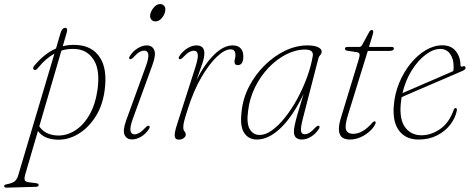

<svg xmlns="http://www.w3.org/2000/svg" viewBox="-100 -664 2270 924"><path d="M82 -336Q72.5 -324 64.5 -328Q59.5 -330.5 59.5 -336Q59.5 -341.5 64 -346.5Q113 -406 169.5 -430.5L191.5 -505.5Q199 -530 214 -530Q227.5 -530 221 -507L202 -441.5Q234.5 -450 270.5 -447.5Q344.5 -443 381 -387.2Q417.5 -331.5 403.5 -228.5Q393.5 -154.5 358.5 -100.5Q323.5 -46.5 274.2 -17.8Q225 11 171.5 8Q142.5 6.5 120.2 -3.2Q98 -13 82.5 -33.5L21 177Q16.5 192 18.8 201.5Q21 211 38 213L73 217.5Q86 219 86 226Q86 234.5 74 235L-66.5 239Q-80 239.5 -80 232Q-80 225 -69 223Q-42 218 -30.2 209.2Q-18.5 200.5 -13 182L162 -406Q120 -383 82 -336ZM173.5 -12Q218 -9.5 259 -34.5Q300 -59.5 329.2 -109.2Q358.5 -159 369 -230.5Q382.5 -325.5 351.8 -374.8Q321 -424 265 -428Q228.5 -431 195.5 -420.5L89 -56Q116 -15.5 173.5 -12Z M648.5 -561Q635 -561 627.8 -570.5Q620.5 -580 623 -594Q626 -611 640 -627.8Q654 -644.5 670 -644.5Q683.5 -644.5 690.8 -635Q698 -625.5 695 -611Q692.5 -593.5 678.8 -577.2Q665 -561 648.5 -561ZM539.5 -93Q524.5 -51.5 528 -34.5Q531.5 -17.5 548 -17.5Q558 -17.5 570.8 -24.8Q583.5 -32 600.5 -50.5Q611.5 -61.5 617 -58.5Q624 -54.5 617 -43.5Q601.5 -19.5 579.2 -6.2Q557 7 535 7Q510 7 499.8 -14.2Q489.5 -35.5 507 -84L600.5 -341Q616.5 -384.5 613.8 -402.5Q611 -420.5 593.5 -420.5Q583 -420.5 570.2 -413Q557.5 -405.5 541 -387Q530.5 -376.5 524.5 -379.5Q518 -383.5 525 -394.5Q540.5 -418.5 563 -432Q585.5 -445.5 606.5 -445.5Q632 -445.5 642 -423.8Q652 -402 634 -352.5Z M763.5 -379.5Q757 -383 763 -393.5Q778.5 -417 801 -431.2Q823.5 -445.5 845.5 -445.5Q883.5 -445.5 883.5 -407.5Q883.5 -386 872.2 -353.8Q861 -321.5 846 -279.5Q883 -353.5 929.2 -399.5Q975.5 -445.5 1019.5 -445.5Q1045.5 -445.5 1058.2 -431.2Q1071 -417 1071 -393Q1071 -350.5 1044 -350.5Q1028.5 -350.5 1028.5 -367Q1028.5 -375 1030.8 -382.2Q1033 -389.5 1033 -399.5Q1033 -426.5 1009.5 -426.5Q981.5 -426.5 944 -391.2Q906.5 -356 868.8 -291.2Q831 -226.5 803 -137Q791.5 -101.5 786.8 -83.2Q782 -65 782 -51.5Q782 -38.5 788 -31.5Q794 -24.5 794 -16Q794 -6.5 783.8 0.8Q773.5 8 760 8Q743.5 8 741 -7.5Q738.5 -23 751.5 -63.5L839 -336.5Q854 -383 851.8 -401.5Q849.5 -420 832 -420Q822 -420 809.5 -412.8Q797 -405.5 779.5 -386.5Q768.5 -376.5 763.5 -379.5Z M1356.5 -89.5Q1346 -48 1348.8 -33Q1351.5 -18 1366.5 -18Q1377.5 -18 1389.5 -25.2Q1401.5 -32.5 1418 -50.5Q1429 -61.5 1435 -58.5Q1441 -54.5 1434.5 -43.5Q1419 -20 1397 -6.2Q1375 7.5 1352.5 7.5Q1335 7.5 1324.8 -1.5Q1314.5 -10.5 1314.5 -30Q1314.5 -42.5 1318.2 -61.2Q1322 -80 1332 -115.5Q1342 -151 1361 -212Q1310.5 -106 1252 -49.2Q1193.5 7.5 1136.5 7.5Q1096 7.5 1074.8 -25Q1053.5 -57.5 1063 -129.5Q1069.5 -191.5 1099 -248.2Q1128.5 -305 1173.5 -349.5Q1218.5 -394 1271.8 -419.8Q1325 -445.5 1379.5 -445.5Q1412 -445.5 1430 -437.2Q1448 -429 1448 -416Q1448 -406.5 1441 -398.8Q1434 -391 1432 -382ZM1094 -131Q1085.5 -70 1102 -42.2Q1118.5 -14.5 1150 -14.5Q1178 -14.5 1209.5 -37.2Q1241 -60 1272.2 -99.2Q1303.5 -138.5 1330.5 -188Q1357.5 -237.5 1377.2 -291.2Q1397 -345 1405.5 -396Q1409 -425.5 1368.5 -425.5Q1322.5 -425.5 1276.8 -402Q1231 -378.5 1192.2 -337.8Q1153.5 -297 1127.2 -243.8Q1101 -190.5 1094 -131Z M1619 -412.5 1571 -420Q1560 -422 1560 -429.5Q1560 -438 1572 -438H1626.5Q1637.5 -438 1642 -446L1677 -510.5Q1682 -519.5 1689 -519.5Q1696.5 -519.5 1696.5 -510.5Q1696.5 -505 1691.5 -490L1675.5 -438H1785.5Q1795.5 -438 1795.5 -430.5Q1795.5 -419 1773.5 -419H1670L1574.5 -110.5Q1558 -57 1565.8 -38.5Q1573.5 -20 1599.5 -20Q1645.5 -20 1691 -72.5Q1698.5 -81 1704 -80Q1710 -78.5 1707 -69.5Q1700 -51.5 1681 -33.8Q1662 -16 1636.5 -4.2Q1611 7.5 1584 7.5Q1545 7.5 1535 -18.8Q1525 -45 1539 -91.5L1625 -373.5Q1631.5 -394.5 1630.5 -402.5Q1629.5 -410.5 1619 -412.5Z M2098 -129.5Q2090.5 -94.5 2066.2 -63.2Q2042 -32 2003.2 -12.2Q1964.5 7.5 1914 7.5Q1853 7.5 1821 -34.5Q1789 -76.5 1795 -153Q1799 -211 1820.5 -263.5Q1842 -316 1875.2 -357.2Q1908.5 -398.5 1948.2 -422.2Q1988 -446 2029 -446Q2071 -446 2093.5 -418Q2116 -390 2116 -350.5Q2116 -340.5 2127.5 -344.5Q2139.5 -348.5 2140.5 -338.5Q2142 -330.5 2127 -323.5Q2103 -313 2061.8 -295.2Q2020.5 -277.5 1974.8 -257.8Q1929 -238 1890.2 -221.5Q1851.5 -205 1833 -196.5Q1830 -180 1828.5 -163Q1822 -87.5 1850.5 -50.2Q1879 -13 1928.5 -13Q1974.5 -13 2017.8 -42.8Q2061 -72.5 2083 -134Q2086.5 -144 2092.5 -144Q2101 -144 2098 -129.5ZM2019.5 -428.5Q1984.5 -428.5 1947.8 -400.5Q1911 -372.5 1881 -324.5Q1851 -276.5 1837 -216Q1855.5 -224 1886.2 -237.2Q1917 -250.5 1952.8 -266Q1988.5 -281.5 2022.5 -296.2Q2056.5 -311 2081.5 -322Q2083 -330 2083 -345Q2083 -381.5 2065.8 -405Q2048.5 -428.5 2019.5 -428.5Z"/></svg>

Font: Fraunces 72pt Soft Thin
Style: Italic
Weight: 100
Italic angle: -16°
Version: Version 1.000;[0bf87f6ff]